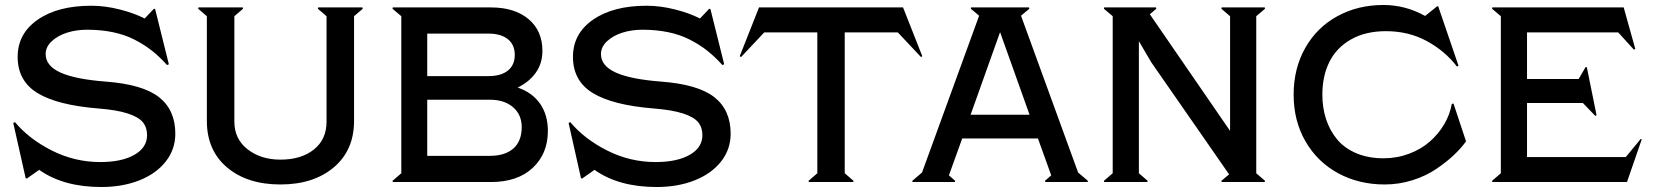

<svg xmlns="http://www.w3.org/2000/svg" viewBox="-20 -730 6644 770"><path d="M40 -240.2Q96.7 -172.4 188.2 -126.2Q279.8 -80.1 381.8 -80.1Q468.3 -80.1 519 -109.1Q569.8 -138.2 569.8 -188Q569.8 -219.2 552.7 -240Q535.6 -260.7 492.2 -274.9Q448.7 -289.1 375 -294.9Q210.4 -308.1 130.6 -356.7Q50.8 -405.3 50.8 -502Q50.8 -595.2 131.3 -651.1Q211.9 -707 346.2 -707Q401.4 -707 460 -692.1Q518.6 -677.2 560.1 -655.8L597.2 -694.8L602.1 -693.8L657.2 -472.2L649.9 -469.2Q620.1 -502.4 589.1 -526.9Q558.1 -551.3 519.5 -571Q481 -590.8 433.1 -600.8Q385.3 -610.8 329.1 -610.8Q286.1 -610.8 248.5 -598.9Q210.9 -586.9 187 -564.2Q163.1 -541.5 163.1 -513.2Q163.1 -465.8 222.7 -439Q282.2 -412.1 403.8 -402.8Q552.7 -391.6 617.9 -340.1Q683.1 -288.6 683.1 -193.8Q683.1 -130.9 644.5 -82Q606 -33.2 538.6 -6.6Q471.2 20 386.2 20Q234.4 20 137.2 -48.8L87.9 -14.2L83 -15.1L33.2 -236.8Z M1254.9 -694.8 1255.9 -700.2H1433.6L1434.6 -694.8L1399.9 -665V-245.1Q1399.9 -127.4 1318.6 -58.8Q1237.3 9.8 1104.5 9.8Q971.7 9.8 890.6 -58.6Q809.6 -127 809.6 -245.1V-665L774.9 -694.8L775.9 -700.2H953.6L954.6 -694.8L919.9 -665V-242.2Q919.9 -172.4 973.1 -131.1Q1026.4 -89.8 1104.5 -89.8Q1188 -89.8 1238.8 -130.4Q1289.6 -170.9 1289.6 -242.2V-665Z M1554.2 -694.8 1555.2 -700.2H1949.2Q2043.5 -700.2 2099.4 -653.6Q2155.3 -606.9 2155.3 -525.9Q2155.3 -476.1 2128.9 -438.7Q2102.5 -401.4 2056.2 -378.9Q2114.7 -358.9 2146 -314Q2177.2 -269 2177.2 -205.1Q2177.2 -113.8 2116.5 -56.9Q2055.7 0 1949.2 0H1555.2L1554.2 -4.9L1589.4 -35.2V-665ZM1939.5 -595.2H1693.4V-424.8H1939.5Q1988.8 -424.8 2016.6 -446.8Q2044.4 -468.8 2044.4 -509.8Q2044.4 -550.8 2016.6 -573Q1988.8 -595.2 1939.5 -595.2ZM1693.4 -105H1944.3Q2005.4 -105 2038.8 -134.5Q2072.3 -164.1 2072.3 -220.2Q2072.3 -270 2037.6 -300Q2002.9 -330.1 1944.3 -330.1H1693.4Z M2267.1 -240.2Q2323.7 -172.4 2415.3 -126.2Q2506.8 -80.1 2608.9 -80.1Q2695.3 -80.1 2746.1 -109.1Q2796.9 -138.2 2796.9 -188Q2796.9 -219.2 2779.8 -240Q2762.7 -260.7 2719.2 -274.9Q2675.8 -289.1 2602.1 -294.9Q2437.5 -308.1 2357.7 -356.7Q2277.8 -405.3 2277.8 -502Q2277.8 -595.2 2358.4 -651.1Q2439 -707 2573.2 -707Q2628.4 -707 2687 -692.1Q2745.6 -677.2 2787.1 -655.8L2824.2 -694.8L2829.1 -693.8L2884.3 -472.2L2877 -469.2Q2847.2 -502.4 2816.2 -526.9Q2785.2 -551.3 2746.6 -571Q2708 -590.8 2660.2 -600.8Q2612.3 -610.8 2556.2 -610.8Q2513.2 -610.8 2475.6 -598.9Q2438 -586.9 2414.1 -564.2Q2390.1 -541.5 2390.1 -513.2Q2390.1 -465.8 2449.7 -439Q2509.3 -412.1 2630.9 -402.8Q2779.8 -391.6 2845 -340.1Q2910.2 -288.6 2910.2 -193.8Q2910.2 -130.9 2871.6 -82Q2833 -33.2 2765.6 -6.6Q2698.2 20 2613.3 20Q2461.4 20 2364.3 -48.8L2314.9 -14.2L2310.1 -15.1L2260.3 -236.8Z M2951.7 -501 2946.8 -504.9 3023.9 -700.2H3601.6L3678.7 -504.9L3673.8 -501L3580.6 -600.1H3367.7V-35.2L3402.8 -4.9L3401.9 0H3223.6L3222.7 -4.9L3257.8 -35.2V-600.1H3044.9Z M4342.8 -4.9 4341.8 0H4171.9L4170.9 -4.9L4195.8 -26.9L4142.6 -174.8H3838.9L3785.6 -26.9L3810.5 -4.9L3809.6 0H3639.6L3638.7 -4.9L3677.7 -38.1L3906.7 -667L3873.5 -694.8L3874.5 -700.2H4106.4L4107.9 -694.8L4074.7 -667L4303.7 -38.1ZM3990.7 -601.1 3872.6 -270H4108.9Z M4547.4 -564.9V-35.2L4582.5 -4.9L4581.1 0H4408.2L4407.2 -4.9L4442.4 -35.2V-665L4407.2 -694.8L4408.2 -700.2H4616.2L4617.2 -694.8L4591.3 -672.9L4913.1 -205.1V-665L4878.4 -694.8L4879.4 -700.2H5052.2L5053.2 -694.8L5018.1 -665V-35.2L5053.2 -4.9L5052.2 0H4879.4L4878.4 -4.9L4909.2 -30.8L4597.2 -480Z M5283.2 -350.1Q5283.2 -297.4 5298.1 -252Q5313 -206.5 5342.3 -171.1Q5371.6 -135.7 5419.4 -115.5Q5467.3 -95.2 5528.3 -95.2Q5582.5 -95.2 5631.1 -113.5Q5679.7 -131.8 5714.4 -162.4Q5749 -192.9 5772 -231.9Q5794.9 -271 5802.2 -313L5809.1 -314.9L5859.4 -163.1Q5838.9 -134.8 5809.8 -107.4Q5780.8 -80.1 5739.7 -52.2Q5698.7 -24.4 5644.8 -7.3Q5590.8 9.8 5533.2 9.8Q5429.7 9.8 5346.7 -35.2Q5263.7 -80.1 5215.8 -162.6Q5168 -245.1 5168 -350.1Q5168 -455.6 5214.6 -537.8Q5261.2 -620.1 5343.3 -665Q5425.3 -710 5528.3 -710Q5616.7 -710 5695.3 -666L5744.1 -705.1L5748 -704.1L5829.1 -466.8L5823.2 -462.9Q5774.9 -525.9 5701.9 -565.4Q5628.9 -605 5538.1 -605Q5456.1 -605 5397.9 -571.8Q5339.8 -538.6 5311.5 -481.9Q5283.2 -425.3 5283.2 -350.1Z M6560.1 -172.9 6564 -170.9 6504.9 0H5964.8L5963.9 -4.9L5999 -35.2V-665L5963.9 -694.8L5964.8 -700.2H6491.7L6538.1 -534.2L6532.7 -530.8L6469.7 -600.1H6104V-413.1H6311L6338.9 -460.9H6343.8L6382.8 -268.1L6377.9 -265.1L6328.1 -316.9H6104V-100.1H6500Z"/></svg>

Font: Tiffany Gothic CC
Style: Regular
Weight: 400
Designer: indestructible type*
Foundry: Cowboy Collective
Version: Version 1.000